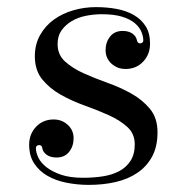

<svg xmlns="http://www.w3.org/2000/svg" viewBox="-20 -500 515 540"><path d="M250 -480Q280 -480 307.5 -475Q335 -470 356 -458Q377 -446 389.5 -426.5Q402 -407 402 -377Q402 -347 382.5 -326.5Q363 -306 333 -306Q310 -306 293.5 -321Q277 -336 277 -359Q277 -381 289.5 -397Q302 -413 325 -413Q342 -413 352.5 -405.5Q363 -398 365 -387Q367 -378 374 -378Q377 -378 380 -380Q383 -382 383 -387Q383 -398 377.5 -411Q372 -424 359 -435Q346 -446 323.5 -453Q301 -460 266 -460Q244 -460 221.5 -455.5Q199 -451 181.5 -440.5Q164 -430 153 -414.5Q142 -399 142 -376Q142 -346 163 -327Q184 -308 215 -294Q246 -280 282.5 -267Q319 -254 350 -236.5Q381 -219 402 -193.5Q423 -168 423 -128Q423 -88 408 -60Q393 -32 366.5 -14Q340 4 305 12Q270 20 230 20Q198 20 167.5 14Q137 8 113.5 -5.5Q90 -19 76 -40.5Q62 -62 62 -93Q62 -123 81.5 -143.5Q101 -164 131 -164Q154 -164 170.5 -149Q187 -134 187 -111Q187 -89 174.5 -73Q162 -57 139 -57Q122 -57 111.5 -64.5Q101 -72 99 -83Q98 -92 90 -92Q87 -92 84 -90Q81 -88 81 -83Q81 -71 88 -56.5Q95 -42 111 -29.5Q127 -17 152 -8.5Q177 0 214 0Q243 0 269 -4Q295 -8 315 -18.5Q335 -29 347 -47.5Q359 -66 359 -94Q359 -124 338 -143Q317 -162 286 -176Q255 -190 218.5 -203Q182 -216 151 -233.5Q120 -251 99 -276.5Q78 -302 78 -342Q78 -375 92.5 -401Q107 -427 131 -444.5Q155 -462 186 -471Q217 -480 250 -480Z"/></svg>

Font: Elsie
Style: Regular
Weight: 400
Designer: Alejandro Inler
Foundry: Alejandro Inler
Version: 1.001